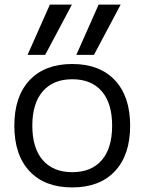

<svg xmlns="http://www.w3.org/2000/svg" viewBox="-20 -810 632 840"><path d="M391.1 -570H314L411.6 -790H508ZM177.7 -570H100.6L198.3 -790H294.7ZM296 10Q176 10 109.3 -61Q42.7 -132 42.7 -260Q42.7 -388 109.3 -459Q176 -530 296 -530Q416 -530 482.7 -459Q549.4 -388 549.4 -260Q549.4 -132 482.7 -61Q416 10 296 10ZM296 -56.7Q380 -56.7 425.3 -109.4Q470.6 -162 470.6 -260Q470.6 -358 425.3 -410.6Q380 -463.3 296 -463.3Q213 -463.3 167.2 -410.6Q121.4 -358 121.4 -260Q121.4 -162 167.2 -109.4Q213 -56.7 296 -56.7Z"/></svg>

Font: M PLUS 1 Thin
Style: Regular
Weight: 100
Designer: Coji Morishita
Foundry: UNDERFOREST DESIGN
Version: Version 1.001